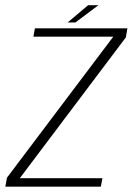

<svg xmlns="http://www.w3.org/2000/svg" viewBox="-38 -698 501 718"><path d="M-18 0H339L345 -31.5H37L37.5 -33.5L432.5 -558L438.5 -592H92.5L87 -561H385.5L385 -560L-12 -33.5ZM215 -614H244L330 -678.5H291.5Z"/></svg>

Font: Anybody Thin ExtraLight
Style: Italic
Weight: 250
Italic angle: -10°
Version: Version 1.113;gftools[0.9.25]